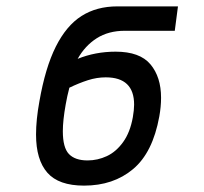

<svg xmlns="http://www.w3.org/2000/svg" viewBox="-20 -570 640 602"><path d="M93 -148Q93 -194.5 103.5 -252Q122 -358 155 -423.8Q188 -489.5 235.5 -519.8Q283 -550 348 -550H538L528 -473.5H371.5Q320 -473.5 283.2 -450Q246.5 -426.5 223.5 -385.5Q279 -408 342.5 -408Q418.5 -408 451.8 -368.2Q485 -328.5 485 -263.5Q485 -235.5 479.5 -205Q459 -91.5 397.2 -39.8Q335.5 12 243.5 12Q164 12 128.5 -28.5Q93 -69 93 -148ZM396.5 -202.5Q400.5 -225.5 400.5 -242Q400.5 -327.5 311.5 -327.5Q283.5 -327.5 255.5 -318.5Q227.5 -309.5 197.5 -295Q190.5 -268.5 186 -242.5Q177 -192.5 177 -158.5Q177 -107 196.2 -87Q215.5 -67 254.5 -67Q286 -67 315 -80.5Q344 -94 366 -124.5Q388 -155 396.5 -202.5Z"/></svg>

Font: JuliaMono Medium
Style: Italic
Weight: 500
Italic angle: -9°
Monospace: yes
Designer: cormullion
Foundry: corm
Version: Version 0.054; ttfautohint (v1.8.4)